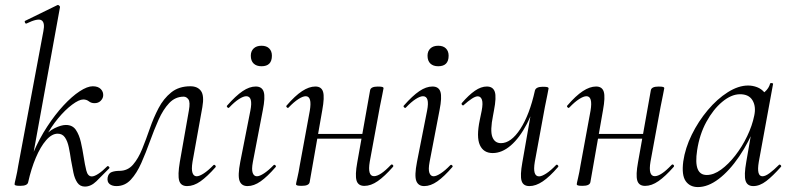

<svg xmlns="http://www.w3.org/2000/svg" viewBox="-20 -746 3205 779"><path d="M62.4 8Q48.2 8 43.6 6.3Q39 4.6 39 1.6Q39 -1.6 44.5 -24.8Q50 -48 54 -74L156 -619.4Q163.2 -654.6 148.3 -663.8Q133.4 -673 87.6 -650.6Q83.6 -648.8 81.2 -654.8Q78.8 -660.8 82.8 -661.8L212.2 -725Q216.4 -727 220.4 -723Q224.4 -719 223.4 -717L94.4 -7.2Q91.8 8 62.4 8ZM324.6 11Q304.6 11 293.7 -5.1Q282.8 -21.2 277.8 -45.8Q272.8 -70.4 268 -97.2Q264.2 -124.2 259.1 -148.6Q254 -173 243.6 -188.3Q233.2 -203.6 214 -203.6Q190.2 -203.6 167.2 -177.1Q144.2 -150.6 125.4 -106.2Q106.6 -61.8 94.4 -7.2L80.4 -7.6Q90.4 -69 115 -126.3Q139.6 -183.6 171.5 -232.4Q203.4 -281.2 237.6 -318.1Q271.8 -355 303.1 -375.5Q334.4 -396 356.4 -396Q378 -396 389.1 -384.5Q400.2 -373 398.6 -356.8Q397.4 -345.8 388.1 -336.6Q378.8 -327.4 363.4 -327.4Q350.2 -327.4 340.6 -334.9Q331 -342.4 317.8 -342.4Q300.8 -342.4 272.5 -321.3Q244.2 -300.2 215.4 -265.4Q186.6 -230.6 165 -189.2L153.8 -184Q175.2 -213.4 202.1 -226.2Q229 -239 247.2 -239Q274.4 -239 287.9 -218.9Q301.4 -198.8 308.1 -169.4Q314.8 -140 319.4 -110Q324.2 -78.2 330.2 -54.2Q336.2 -30.2 352.6 -30.2Q362.8 -30.2 379.3 -41Q395.8 -51.8 414.2 -70.4Q417.4 -74.2 421.8 -69.8Q426.2 -65.4 422.4 -62.2Q393.2 -32 371 -10.5Q348.8 11 324.6 11Z M452.4 9Q435 9 424.6 0.7Q414.2 -7.6 416.6 -25.2Q419.8 -43 433.2 -47.9Q446.6 -52.8 464.4 -52.8Q498 -52.8 519.6 -77.8Q541.2 -102.8 556.9 -141.6Q572.6 -180.4 587.8 -224.4Q603 -268.4 623.3 -307.2Q643.6 -346 674.6 -371Q705.6 -396 752.4 -396Q781.8 -396 795.5 -376.9Q809.2 -357.8 801 -311.2L761 -89Q756.2 -58.6 761 -44.7Q765.8 -30.8 778 -30.8Q789 -30.8 806.8 -42.4Q824.6 -54 845.4 -75.4Q849.2 -79.4 853.2 -75Q857.2 -70.6 854.2 -67.4Q820.8 -29.6 793.4 -10.3Q766 9 739.2 9Q713.4 9 707 -13.2Q700.6 -35.4 709.6 -89L746.4 -298Q752.4 -332 744.4 -342.9Q736.4 -353.8 725.4 -353.8Q691 -353.8 666.4 -327.7Q641.8 -301.6 623.4 -260.2Q605 -218.8 588.3 -172.4Q571.6 -126 553.3 -84.6Q535 -43.2 510.9 -17.1Q486.8 9 452.4 9Z M984.2 9Q960 9 952 -12Q944 -33 954.8 -89L995.8 -297Q1007.4 -355.6 979.2 -355.6Q967.6 -355.6 949.5 -344Q931.4 -332.4 910.2 -310Q907 -306 902.6 -310.5Q898.2 -315 902 -318.2Q936.4 -357.2 964.2 -376.1Q992 -395 1017.6 -395Q1043.2 -395 1050 -373.3Q1056.8 -351.6 1046.4 -299.4L1006 -89Q1000.2 -58.6 1005.2 -44.7Q1010.2 -30.8 1022.2 -30.8Q1033.2 -30.8 1051 -42.4Q1068.8 -54 1089.6 -75.4Q1093.6 -79.4 1097.6 -75Q1101.6 -70.6 1097.6 -67.4Q1065 -29.6 1037.6 -10.3Q1010.2 9 984.2 9ZM1041 -477.2Q1020.6 -477.2 1009.1 -488.2Q997.6 -499.2 997.6 -520Q997.6 -538.4 1009.1 -549.4Q1020.6 -560.4 1041 -560.4Q1061.4 -560.4 1072.3 -549.4Q1083.2 -538.4 1083.2 -520Q1083.2 -477.2 1041 -477.2Z M1204.4 8Q1190.2 8 1185.6 6.3Q1181 4.6 1181 1.6Q1181 -1.6 1186.5 -24.8Q1192 -48 1196 -74L1237 -297Q1246.8 -355.6 1220.4 -355.6Q1208.8 -355.6 1190.7 -344Q1172.6 -332.4 1151.2 -310Q1148.2 -306 1143.8 -310.5Q1139.4 -315 1143.2 -318.2Q1176.8 -357.2 1205.4 -376.1Q1234 -395 1259.6 -395Q1284.4 -395 1290.8 -373.3Q1297.2 -351.6 1287.6 -299.4L1236.4 -7.2Q1233.8 8 1204.4 8ZM1241 -183.4 1244.8 -202.6H1477.2L1474.2 -183.4ZM1458.4 8.2Q1432.8 8.2 1426.5 -13.9Q1420.2 -36 1429.6 -87.4L1481.6 -379.6Q1484.2 -394.8 1512.8 -394.8Q1528 -394.8 1532.1 -393Q1536.2 -391.2 1536.2 -388.4Q1536.2 -385.2 1531.2 -362.4Q1526.2 -339.6 1521.2 -312.8L1480.2 -89.8Q1470.4 -31.2 1497.6 -31.2Q1522.6 -31.2 1565.8 -76.8Q1569.8 -80.8 1573.8 -76.7Q1577.8 -72.6 1574 -68.6Q1540.4 -30.4 1512.6 -11.1Q1484.8 8.2 1458.4 8.2Z M1701.2 9Q1677 9 1669 -12Q1661 -33 1671.8 -89L1712.8 -297Q1724.4 -355.6 1696.2 -355.6Q1684.6 -355.6 1666.5 -344Q1648.4 -332.4 1627.2 -310Q1624 -306 1619.6 -310.5Q1615.2 -315 1619 -318.2Q1653.4 -357.2 1681.2 -376.1Q1709 -395 1734.6 -395Q1760.2 -395 1767 -373.3Q1773.8 -351.6 1763.4 -299.4L1723 -89Q1717.2 -58.6 1722.2 -44.7Q1727.2 -30.8 1739.2 -30.8Q1750.2 -30.8 1768 -42.4Q1785.8 -54 1806.6 -75.4Q1810.6 -79.4 1814.6 -75Q1818.6 -70.6 1814.6 -67.4Q1782 -29.6 1754.6 -10.3Q1727.2 9 1701.2 9ZM1758 -477.2Q1737.6 -477.2 1726.1 -488.2Q1714.6 -499.2 1714.6 -520Q1714.6 -538.4 1726.1 -549.4Q1737.6 -560.4 1758 -560.4Q1778.4 -560.4 1789.3 -549.4Q1800.2 -538.4 1800.2 -520Q1800.2 -477.2 1758 -477.2Z M1979 -125Q1941.6 -125 1926.9 -157.6Q1912.2 -190.2 1926.6 -259.2L1934.4 -297Q1940.2 -327.6 1935.3 -341.4Q1930.4 -355.2 1918.2 -355.2Q1909 -355.2 1894.3 -345.6Q1879.6 -336 1862 -320.2Q1859 -316.2 1855 -320.2Q1851 -324.2 1854 -328.2Q1882 -360.6 1906.9 -377.8Q1931.8 -395 1955.2 -395Q1980.2 -395 1987.5 -373.6Q1994.8 -352.2 1984 -297L1980.4 -277.4Q1968 -216.2 1977.5 -190.7Q1987 -165.2 2012.6 -165.2Q2053.6 -165.2 2091.1 -222.8Q2128.6 -280.4 2150.4 -378.8L2163.8 -377.8Q2147.2 -300.2 2117.7 -243.4Q2088.2 -186.6 2052.4 -155.8Q2016.6 -125 1979 -125ZM2128 9Q2102.4 9 2096.1 -12.7Q2089.8 -34.4 2099.2 -86.6L2150.4 -378.8Q2154.6 -394 2182.4 -394Q2197.6 -394 2201.7 -392.2Q2205.8 -390.4 2205.8 -387.6Q2205.8 -384.4 2200.8 -361.2Q2195.8 -338 2190.8 -312L2149.8 -89Q2140 -30.4 2167.2 -30.4Q2178 -30.4 2196.1 -42Q2214.2 -53.6 2235.6 -76Q2239.4 -80 2243.4 -75.5Q2247.4 -71 2243.6 -67.8Q2210 -28.8 2181.9 -9.9Q2153.8 9 2128 9Z M2343.4 8Q2329.2 8 2324.6 6.3Q2320 4.6 2320 1.6Q2320 -1.6 2325.5 -24.8Q2331 -48 2335 -74L2376 -297Q2385.8 -355.6 2359.4 -355.6Q2347.8 -355.6 2329.7 -344Q2311.6 -332.4 2290.2 -310Q2287.2 -306 2282.8 -310.5Q2278.4 -315 2282.2 -318.2Q2315.8 -357.2 2344.4 -376.1Q2373 -395 2398.6 -395Q2423.4 -395 2429.8 -373.3Q2436.2 -351.6 2426.6 -299.4L2375.4 -7.2Q2372.8 8 2343.4 8ZM2380 -183.4 2383.8 -202.6H2616.2L2613.2 -183.4ZM2597.4 8.2Q2571.8 8.2 2565.5 -13.9Q2559.2 -36 2568.6 -87.4L2620.6 -379.6Q2623.2 -394.8 2651.8 -394.8Q2667 -394.8 2671.1 -393Q2675.2 -391.2 2675.2 -388.4Q2675.2 -385.2 2670.2 -362.4Q2665.2 -339.6 2660.2 -312.8L2619.2 -89.8Q2609.4 -31.2 2636.6 -31.2Q2661.6 -31.2 2704.8 -76.8Q2708.8 -80.8 2712.8 -76.7Q2716.8 -72.6 2713 -68.6Q2679.4 -30.4 2651.6 -11.1Q2623.8 8.2 2597.4 8.2Z M2811.6 13Q2779.2 13 2762.1 -11.1Q2745 -35.2 2752.2 -91Q2760 -145.2 2786.7 -199.5Q2813.4 -253.8 2851.5 -299.1Q2889.6 -344.4 2932.7 -371.7Q2975.8 -399 3015.4 -399Q3033.8 -399 3051.6 -392.3Q3069.4 -385.6 3082.1 -370.3Q3094.8 -355 3096.8 -330.4L3054.4 -357Q3066.6 -359 3083.1 -373.4Q3099.6 -387.8 3104.6 -407Q3106.6 -410 3112.1 -408.8Q3117.6 -407.6 3116.6 -405.6L3058.6 -89Q3048.8 -30.8 3073.6 -30.8Q3085.2 -30.8 3102.4 -43.5Q3119.6 -56.2 3140.4 -77Q3143.4 -80 3147.4 -76Q3151.4 -72 3148.4 -69Q3115.8 -32 3089.1 -11.5Q3062.4 9 3036.4 9Q3011.6 9 3004.9 -12.9Q2998.2 -34.8 3007.8 -89L3032 -229L3049 -246Q3019.4 -170.4 2979.4 -111.6Q2939.4 -52.8 2896 -19.9Q2852.6 13 2811.6 13ZM2847.6 -36Q2875.6 -36 2905.6 -57.8Q2935.6 -79.6 2963.3 -115.2Q2991 -150.8 3011.5 -193.5Q3032 -236.2 3040.2 -277Q3048.2 -314 3033 -339.2Q3017.8 -364.4 2980.6 -363.6Q2946.2 -362.8 2910 -332.6Q2873.8 -302.4 2846 -251.6Q2818.2 -200.8 2808.4 -136Q2800.8 -85.8 2810.4 -60.9Q2820 -36 2847.6 -36Z"/></svg>

Font: Cormorant Infant Light
Style: Italic
Weight: 300
Italic angle: -10°
Designer: Christian Thalmann (Catharsis Fonts)
Foundry: Catharsis Fonts
Version: Version 4.001